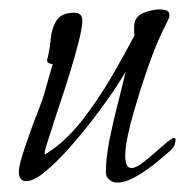

<svg xmlns="http://www.w3.org/2000/svg" viewBox="-20 -378 393 408"><path d="M228 10Q220 10 212.5 4Q205 -2 205 -11Q205 -42 212.5 -80Q220 -118 230 -156.5Q240 -195 247 -226Q239 -211 220 -183Q201 -155 176 -122.5Q151 -90 124.5 -60.5Q98 -31 74.5 -12Q51 7 35 7Q27 7 23.5 1Q20 -5 20 -12Q20 -24 27 -46.5Q34 -69 43.5 -95.5Q53 -122 62.5 -146Q72 -170 76 -186L92 -242H90Q87 -242 83.5 -244Q80 -246 80 -250Q80 -251 80.5 -252Q81 -253 81 -254Q86 -274 88 -296.5Q90 -319 100.5 -335Q111 -351 138 -351Q155 -351 155 -334Q155 -320 147 -288.5Q139 -257 127.5 -220Q116 -183 105 -150.5Q94 -118 89 -101Q87 -94 81 -76.5Q75 -59 75 -52L76 -50Q77 -50 79 -52Q119 -77 153.5 -121Q188 -165 216.5 -214Q245 -263 266 -303Q265 -308 265 -312Q265 -316 265 -320Q265 -342 283.5 -350Q302 -358 320 -358Q326 -358 333 -356Q340 -354 340 -346Q340 -342 338.5 -338.5Q337 -335 335 -331Q317 -296 303.5 -260Q290 -224 278 -186Q273 -169 265 -142.5Q257 -116 251.5 -89.5Q246 -63 246 -45Q246 -38 248.5 -29.5Q251 -21 260 -21Q268 -21 281 -30.5Q294 -40 308.5 -53Q323 -66 334.5 -75.5Q346 -85 350 -85Q353 -85 353 -80Q353 -77 351 -70.5Q349 -64 343 -59Q332 -49 312 -32.5Q292 -16 269.5 -3Q247 10 228 10Z"/></svg>

Font: Moon Dance
Style: Regular
Weight: 400
Designer: Robert E. Leuschke
Foundry: Robert E. Leuschke
Version: Version 1.010; ttfautohint (v1.8.3)